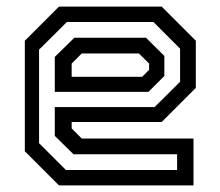

<svg xmlns="http://www.w3.org/2000/svg" viewBox="-20 -560 666 580"><path d="M468.5 -540 571.5 -437V-294.5L468.5 -191.5H196.5V-172L227 -141.5H564.5V0H158L55 -103V-437L158 -540ZM421 -446 476.5 -391V-330.5L428.5 -282.5H145.5V-388L204.5 -446ZM443.5 -493.5H182L98 -410V-127.5L179 -46.5H515V-94H202L145.5 -149.5V-236.5H447L524 -313V-413ZM399.5 -398.5H227L196.5 -368V-328H409.5L430.5 -349V-368Z"/></svg>

Font: Tourney Thin Medium
Style: Regular
Weight: 500
Version: Version 1.015